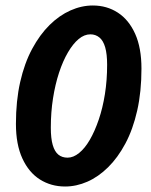

<svg xmlns="http://www.w3.org/2000/svg" viewBox="-20 -667 549 699"><path d="M217 12Q166 12 125.5 -13.5Q85 -39 61.5 -90Q38 -141 38 -216Q38 -300 53.5 -368.5Q69 -437 97 -489Q125 -541 160.5 -576Q196 -611 236.5 -629Q277 -647 318 -647Q369 -647 409 -621Q449 -595 472 -544Q495 -493 495 -417Q495 -333 479.5 -264.5Q464 -196 436.5 -144.5Q409 -93 373.5 -58Q338 -23 298 -5.5Q258 12 217 12ZM226 -93Q247 -93 268 -110Q289 -127 307 -158Q325 -189 339.5 -231.5Q354 -274 362 -324.5Q370 -375 370 -431Q370 -470 363 -494.5Q356 -519 342 -530.5Q328 -542 309 -542Q287 -542 266.5 -525Q246 -508 227.5 -476.5Q209 -445 195 -402.5Q181 -360 173 -309Q165 -258 165 -202Q165 -163 172 -139Q179 -115 192.5 -104Q206 -93 226 -93Z"/></svg>

Font: Source Sans 3
Style: Bold Italic
Weight: 700
Italic angle: -11°
Designer: Paul D. Hunt
Foundry: Adobe
Version: Version 3.052;hotconv 1.1.0;makeotfexe 2.6.0